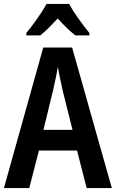

<svg xmlns="http://www.w3.org/2000/svg" viewBox="-20 -957 589 977"><path d="M332 -937H217C195 -896 148 -830 114 -789V-777H185C211 -797 242 -829 274 -863C304 -829 335 -799 363 -777H435V-789C399 -833 355 -893 332 -937ZM421 0H549L347 -715H200L0 0H129L178 -191H372ZM299 -496 349 -296H201L250 -497C258 -533 269 -582 274 -617C280 -583 291 -534 299 -496Z"/></svg>

Font: Noto Sans Thai Cond SemBd
Style: Regular
Weight: 600
Width: 3
Designer: Monotype Design Team
Foundry: Monotype Imaging Inc.
Version: Version 2.002